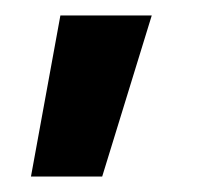

<svg xmlns="http://www.w3.org/2000/svg" viewBox="-20 -147 255 248"><path d="M58 -127 20 81H112L176 -127Z"/></svg>

Font: Spoqa Han Sans Neo Medium
Style: Regular
Weight: 500
Designer: [Spoqa Han Sans Neo] Dong-huui Kim ___ Younghwa Kang ___ Yujin Lee ___ [Noto Sans] Ryoko NISHIZUKA ____ (kana & ideograp
Foundry: Spoqa (http://www.spoqa-han-sans.com)
Version: Version 1.100;hotconv 1.0.109;makeotfexe 2.5.65596